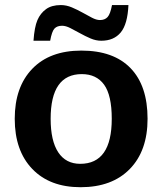

<svg xmlns="http://www.w3.org/2000/svg" viewBox="-20 -741 651 770"><path d="M571.8 -264.6Q571.8 -136.2 500.5 -63.2Q429.2 9.8 303.2 9.8Q179.7 9.8 109.4 -63.5Q39.1 -136.7 39.1 -264.6Q39.1 -392.1 109.4 -465.1Q179.7 -538.1 306.2 -538.1Q435.5 -538.1 503.7 -467.5Q571.8 -397 571.8 -264.6ZM428.2 -264.6Q428.2 -358.9 397.5 -401.4Q366.7 -443.8 308.1 -443.8Q183.1 -443.8 183.1 -264.6Q183.1 -176.3 213.6 -130.1Q244.1 -84 301.8 -84Q428.2 -84 428.2 -264.6ZM386.2 -577.6Q364.7 -577.6 343 -586.9Q321.3 -596.2 300.8 -607.7Q280.3 -619.1 262 -628.4Q243.7 -637.7 229 -637.7Q209 -637.7 198.5 -626.5Q188 -615.2 181.2 -577.6H114.3Q118.2 -632.8 130.1 -660.4Q142.1 -688 164.6 -704.3Q187 -720.7 224.1 -720.7Q246.1 -720.7 268.1 -711.4Q290 -702.1 310.5 -690.7Q331.1 -679.2 348.9 -669.9Q366.7 -660.6 380.9 -660.6Q400.4 -660.6 411.4 -672.6Q422.4 -684.6 429.2 -720.7H495.1Q491.7 -644 464.1 -610.8Q436.5 -577.6 386.2 -577.6Z"/></svg>

Font: Liberation Sans
Style: Bold
Weight: 700
Designer: Steve Matteson
Foundry: Ascender Corporation
Version: Version 2.1.5